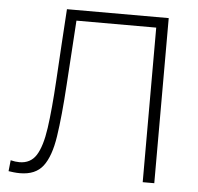

<svg xmlns="http://www.w3.org/2000/svg" viewBox="-52 -766 851 826"><g transform="rotate(5 374.0 -353.0)"><path d="M64 7.5Q50.5 7.5 37 6Q23.5 4.5 14.5 3L19.5 -44.5Q39.5 -39.5 57.5 -39.5Q105.5 -39.5 130 -78Q154.5 -116.5 166 -197Q177.5 -277.5 185 -404.5Q189.5 -481.5 194.2 -558.2Q199 -635 204 -713H643.5V0H593.5V-667.5H249Q244.5 -599.5 240.2 -530.5Q236 -461.5 231 -388Q222.5 -252.5 209.2 -165Q196 -77.5 163.5 -35Q131 7.5 64 7.5Z"/></g></svg>

Font: Commissioner ExtraLight
Style: Regular
Weight: 200
Designer: Kostas Bartsokas
Foundry: Kostas Bartsokas
Version: Version 1.000; ttfautohint (v1.8.3)